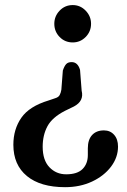

<svg xmlns="http://www.w3.org/2000/svg" viewBox="-20 -606 512 776"><path d="M310 -239.5Q320.5 -197.5 278.5 -175.5L242.5 -158Q191 -131.5 171.8 -95.8Q152.5 -60 152.5 -13Q152.5 41.5 179.8 70Q207 98.5 247.5 98.5Q292.5 98.5 313.8 77Q335 55.5 335 20.5V-6.5Q335 -41.5 352.2 -60.2Q369.5 -79 400 -79Q425.5 -79 441.2 -61.2Q457 -43.5 457 -13.5Q457 30 428.8 67.5Q400.5 105 352 127.8Q303.5 150.5 243 150.5Q143.5 150.5 88.8 105.5Q34 60.5 34 -21Q34 -83.5 66.2 -130Q98.5 -176.5 176.5 -200L203 -209Q216.5 -213 221.2 -222Q226 -231 228 -243.5L234 -321Q240 -339 247.5 -347Q255 -355 269.5 -355Q294.5 -355 303.5 -323.5ZM274 -585.5Q304.5 -585.5 326.2 -563Q348 -540.5 348 -510Q348 -478.5 326.2 -456.5Q304.5 -434.5 274 -434.5Q242.5 -434.5 221 -456.5Q199.5 -478.5 199.5 -510Q199.5 -540.5 221 -563Q242.5 -585.5 274 -585.5Z"/></svg>

Font: Fraunces 9pt S100
Style: Regular
Weight: 400
Version: Version 1.000; ttfautohint (v1.8.3)